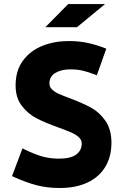

<svg xmlns="http://www.w3.org/2000/svg" viewBox="-20 -913 601 943"><path d="M273.9 10.3Q214.4 10.7 160.9 -2.9Q107.4 -16.6 39.1 -47.9L90.3 -184.1Q148.9 -155.3 187.5 -144.5Q226.1 -133.8 269 -133.8Q327.6 -133.8 354.5 -154.1Q381.3 -174.3 381.3 -208Q381.3 -226.1 366.9 -239.3Q352.5 -252.4 330.6 -262Q308.6 -271.5 267.6 -286.6Q202.1 -310.1 159.9 -331.8Q117.7 -353.5 87.2 -393.1Q56.6 -432.6 56.6 -493.2Q56.6 -566.9 93.3 -616Q129.9 -665 189 -688.2Q248 -711.4 316.9 -711.4Q368.2 -711.4 413.1 -701.7Q458 -691.9 502 -673.8L455.6 -543.5L443.4 -547.9Q413.1 -559.6 386.7 -565.9Q360.4 -572.3 323.2 -572.3Q282.7 -572.3 252.9 -555.4Q223.1 -538.6 222.7 -502.9Q222.7 -486.3 235.4 -473.9Q248 -461.4 268.1 -452.4Q288.1 -443.4 323.7 -430.2Q385.7 -406.7 426.8 -384.5Q467.8 -362.3 497.6 -320.1Q527.3 -277.8 527.3 -211.9Q527.3 -143.6 497.3 -93.8Q467.3 -43.9 410.4 -16.8Q353.5 10.3 273.9 10.3ZM314.9 -893.1H496.1L357.9 -779.3H202.6Z"/></svg>

Font: DavidDev Light
Style: Regular
Weight: 300
Designer: David.dev
Foundry: David.dev
Version: Version 1.001;FEAKit 1.0